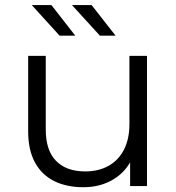

<svg xmlns="http://www.w3.org/2000/svg" viewBox="-20 -751 712 775"><path d="M316.5 4.7Q248.8 4.7 198.7 -20.1Q148.7 -44.9 121.2 -95.1Q93.7 -145.4 93.7 -220.5V-525.5H164.7V-227.9Q164.7 -144.3 206.2 -101.7Q247.7 -59.1 323.4 -59.1Q378.2 -59.1 418.4 -81.7Q458.6 -104.4 480.5 -147.3Q502.4 -190.3 502.4 -249.6V-525.5H573.4V0H505.2V-143.7L516.3 -117.5Q491.4 -60.1 438.9 -27.7Q386.3 4.7 316.5 4.7ZM383.3 -607 270.4 -730.6H349.7L446.6 -607ZM220.5 -607 108.2 -730.6H187.5L283.8 -607Z"/></svg>

Font: Montserrat Alternates Thin
Style: Regular
Weight: 100
Designer: Julieta Ulanovsky
Foundry: Julieta Ulanovsky
Version: Version 9.000